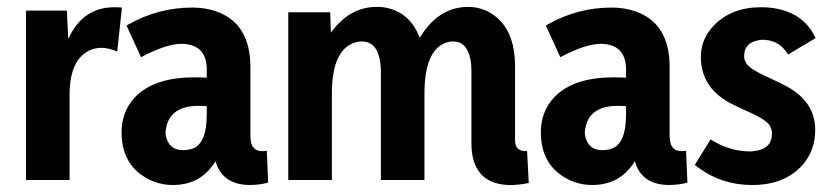

<svg xmlns="http://www.w3.org/2000/svg" viewBox="-20 -524 2422 559"><path d="M182.6 0V-248Q182.6 -347.7 238.3 -376Q255.9 -384.8 274.4 -384.8Q295.9 -384.8 321.3 -374L335 -502Q326.2 -502.9 311.5 -502.9Q219.7 -502 178.7 -410.2L174.8 -493.2H55.7V0Z M706.1 14.6Q734.4 14.6 760.7 7.8L756.8 -85Q751 -84 743.2 -84Q713.9 -84 710 -115.2Q709 -122.1 709 -129.9V-328.1Q709 -455.1 611.3 -490.2Q579.1 -502 540 -502Q441.4 -502 354.5 -453.1Q351.6 -451.2 348.6 -449.2L390.6 -357.4Q463.9 -396.5 509.8 -396.5Q581.1 -394.5 582 -323.2V-297.9Q567.4 -298.8 545.9 -298.8Q408.2 -298.8 356.4 -219.7Q334 -184.6 334 -138.7Q334 -47.9 404.3 -6.8Q440.4 14.6 483.4 14.6Q555.7 14.6 596.7 -39.1Q603.5 -46.9 607.4 -54.7Q627 13.7 706.1 14.6ZM512.7 -86.9Q475.6 -86.9 464.8 -121.1Q461.9 -129.9 461.9 -138.7Q467.8 -213.9 553.7 -215.8Q573.2 -215.8 582 -214.8V-191.4Q582 -104.5 539.1 -90.8Q527.3 -86.9 512.7 -86.9Z M1479.5 -331.1Q1479.5 -443.4 1408.2 -486.3Q1377.9 -503.9 1342.8 -503.9Q1266.6 -503.9 1214.8 -433.6Q1208 -423.8 1202.1 -414.1Q1171.9 -492.2 1095.7 -502.9Q1085.9 -503.9 1076.2 -503.9Q1004.9 -503.9 953.1 -441.4Q947.3 -434.6 943.4 -428.7L941.4 -488.3H819.3V0H946.3V-252Q946.3 -371.1 1005.9 -397.5Q1019.5 -403.3 1033.2 -403.3Q1078.1 -403.3 1086.9 -343.8Q1088.9 -332 1088.9 -319.3V0H1215.8V-252Q1215.8 -376 1277.3 -399.4Q1288.1 -403.3 1299.8 -403.3Q1338.9 -403.3 1349.6 -351.6Q1352.5 -336.9 1352.5 -319.3V-107.4Q1352.5 8.8 1458 14.6Q1486.3 15.6 1519.5 8.8L1514.6 -84Q1480.5 -82 1479.5 -114.3Z M1926.8 14.6Q1955.1 14.6 1981.4 7.8L1977.5 -85Q1971.7 -84 1963.9 -84Q1934.6 -84 1930.7 -115.2Q1929.7 -122.1 1929.7 -129.9V-328.1Q1929.7 -455.1 1832 -490.2Q1799.8 -502 1760.7 -502Q1662.1 -502 1575.2 -453.1Q1572.3 -451.2 1569.3 -449.2L1611.3 -357.4Q1684.6 -396.5 1730.5 -396.5Q1801.8 -394.5 1802.7 -323.2V-297.9Q1788.1 -298.8 1766.6 -298.8Q1628.9 -298.8 1577.1 -219.7Q1554.7 -184.6 1554.7 -138.7Q1554.7 -47.9 1625 -6.8Q1661.1 14.6 1704.1 14.6Q1776.4 14.6 1817.4 -39.1Q1824.2 -46.9 1828.1 -54.7Q1847.7 13.7 1926.8 14.6ZM1733.4 -86.9Q1696.3 -86.9 1685.5 -121.1Q1682.6 -129.9 1682.6 -138.7Q1688.5 -213.9 1774.4 -215.8Q1793.9 -215.8 1802.7 -214.8V-191.4Q1802.7 -104.5 1759.8 -90.8Q1748 -86.9 1733.4 -86.9Z M2353.5 -145.5Q2353.5 -227.5 2270.5 -272.5Q2254.9 -281.2 2222.7 -295.9Q2165 -321.3 2153.3 -338.9Q2146.5 -349.6 2146.5 -360.4Q2146.5 -398.4 2185.5 -406.2Q2193.4 -408.2 2200.2 -408.2Q2244.1 -408.2 2269.5 -373Q2272.5 -368.2 2274.4 -365.2L2354.5 -413.1Q2318.4 -492.2 2218.8 -502Q2207 -502.9 2195.3 -502.9Q2111.3 -502.9 2059.6 -451.2Q2020.5 -411.1 2020.5 -358.4Q2020.5 -271.5 2102.5 -225.6Q2119.1 -216.8 2151.4 -202.1Q2208 -177.7 2220.7 -159.2Q2227.5 -147.5 2227.5 -135.7Q2227.5 -88.9 2173.8 -84Q2168 -83 2163.1 -83Q2101.6 -84 2048.8 -118.2L2002.9 -43.9Q2075.2 14.6 2169.9 14.6Q2266.6 14.6 2318.4 -45.9Q2353.5 -87.9 2353.5 -145.5Z"/></svg>

Font: Yaldevi Colombo
Style: Bold
Weight: 700
Designer: Sol Matas, Denzil Rajitha, Kosala Senevirathne and Pathum Egodawatta
Foundry: Mooniak
Version: Version 1.020 ; ttfautohint (v1.6)